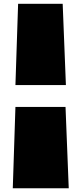

<svg xmlns="http://www.w3.org/2000/svg" viewBox="-20 -900 431 1020"><path d="M62 -448.2 76.2 -879.9H313L330.1 -448.2ZM328.1 -332 345.2 100.1H47.9L62 -332Z"/></svg>

Font: Fz Rammetto One
Style: Regular
Weight: 400
Designer: Vernon Adams
Foundry: Vernon Adams
Version: Vit hóa bi c Thuy @ FontZin.Com